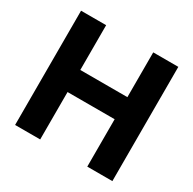

<svg xmlns="http://www.w3.org/2000/svg" viewBox="-161 -908 1085 1077"><g transform="rotate(30 381.5 -370.0)"><path d="M66.5 0V-740H229V-450H534V-740H696.5V0H534V-307H229V0Z"/></g></svg>

Font: Encode Sans SC Condensed Thin
Style: Bold
Weight: 700
Version: Version 3.002